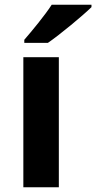

<svg xmlns="http://www.w3.org/2000/svg" viewBox="-20 -879 404 806"><path d="M364 -849V-859H197C168 -814 114 -749 82 -712V-699H181C232 -734 326 -812 364 -849ZM227 -93V-639H78V-93Z"/></svg>

Font: Noto Sans Telugu UI
Style: Bold
Weight: 700
Designer: Jelle Bosma - Monotype Design Team
Foundry: Monotype Imaging Inc.
Version: Version 2.005